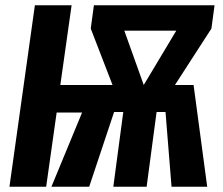

<svg xmlns="http://www.w3.org/2000/svg" viewBox="-20 -712 850 732"><path d="M798 -692 786 -603 647 -388H718L770 0H634L611 -285H577L539 0H412L450 -285H415L320 0H176L293 -283H196L156 0H16L113 -692H253L210 -388H409L326 -603L338 -692ZM454 -595 528 -388 652 -595Z"/></svg>

Font: Fira Sans Extra Condensed SemiBold
Style: Italic
Weight: 600
Width: 3
Italic angle: -8°
Designer: Carrois Corporate & Edenspiekermann AG
Foundry: Carrois Corporate GbR & Edenspiekermann AG
Version: Version 4.203